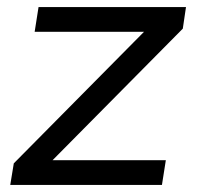

<svg xmlns="http://www.w3.org/2000/svg" viewBox="-20 -523 560 543"><path d="M9 0 19 -61 410 -456 406 -433H78L89 -503H506L497 -442L104 -45L107 -70H449L438 0Z"/></svg>

Font: Mulish ExtraLight Medium
Style: Italic
Weight: 500
Italic angle: -9°
Version: Version 3.603